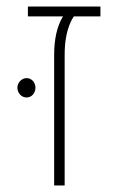

<svg xmlns="http://www.w3.org/2000/svg" viewBox="-20 -565 391 585"><path d="M145 0H177V-398C177 -434 182 -481 205 -515H286V-545H65V-515H172C154 -486 145 -446 145 -398V0ZM61 -327C45 -327 33 -312 33 -298C33 -282 45 -268 61 -268C77 -268 88 -282 88 -298C88 -313 77 -327 61 -327Z"/></svg>

Font: Assistant ExtraLight
Style: Regular
Weight: 275
Designer: Hebrew By Ben Nathan, Latin by Paul Hunt
Version: Version 2.001;PS 002.001;hotconv 1.0.88;makeotf.lib2.5.64775